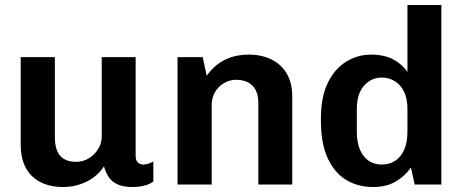

<svg xmlns="http://www.w3.org/2000/svg" viewBox="-20 -740 1858 770"><path d="M233 10Q154 10 108.5 -33.5Q63 -77 63 -161V-511H200V-191Q200 -139 221.5 -115Q243 -91 285 -91Q313 -91 336 -105Q359 -119 373.5 -142Q388 -165 388 -193V-511H524V-115Q524 -96 533.5 -88Q543 -80 554 -80Q564 -80 574.5 -83.5Q585 -87 595 -92V-12Q582 -2 560.5 4Q539 10 509 10Q474 10 450.5 -1Q427 -12 415 -31.5Q403 -51 397 -73Q372 -34 328 -12Q284 10 233 10Z M692 0V-511H793L809 -436Q839 -479 881.5 -500Q924 -521 978 -521Q1030 -521 1069.5 -501Q1109 -481 1130.5 -444Q1152 -407 1152 -354V0H1016V-325Q1016 -374 992 -397Q968 -420 927 -420Q901 -420 878 -406.5Q855 -393 842 -370Q829 -347 829 -318V0Z M1476 10Q1416 10 1369 -18Q1322 -46 1294.5 -105Q1267 -164 1267 -255V-266Q1267 -351 1294.5 -407.5Q1322 -464 1368 -492.5Q1414 -521 1468 -521Q1522 -521 1558.5 -501Q1595 -481 1614 -451V-720H1750V0H1643L1628 -68Q1604 -34 1567 -12Q1530 10 1476 10ZM1511 -80Q1540 -80 1563 -94Q1586 -108 1600 -137.5Q1614 -167 1614 -213V-302Q1614 -344 1600.5 -372Q1587 -400 1563.5 -414.5Q1540 -429 1511 -429Q1469 -429 1440 -396.5Q1411 -364 1411 -302V-213Q1411 -167 1424.5 -137.5Q1438 -108 1460.5 -94Q1483 -80 1511 -80Z"/></svg>

Font: Chivo Medium SemiBold
Style: Regular
Weight: 600
Version: Version 2.002